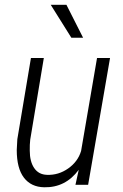

<svg xmlns="http://www.w3.org/2000/svg" viewBox="-20 -770 512 800"><path d="M308.1 -62.5Q252.9 12.2 164.1 10.3Q109.4 9.3 79.6 -29.8Q49.8 -68.8 49.8 -145L52.2 -189.9L108.9 -528.3H162.6L106 -188.5Q103.5 -167.5 104 -142.6Q104 -96.7 122.6 -69.6Q141.1 -42.5 175.8 -41.5Q223.6 -39.6 264.2 -68.1Q304.7 -96.7 317.9 -141.1L384.3 -528.3H438.5L347.2 0H294.4ZM326.2 -612.8H277.3L191.4 -750H256.8Z"/></svg>

Font: TypoPRO Roboto
Style: Italic
Weight: 300
Italic angle: -12°
Designer: Google
Version: Version 2.136; 2016